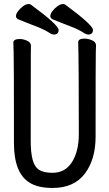

<svg xmlns="http://www.w3.org/2000/svg" viewBox="-20 -906 540 950"><path d="M240 24Q167 24 125 -3Q49 -51 49 -198Q49 -618 47.5 -648Q46 -678 46 -695Q46 -713 78 -713Q95 -713 114 -704.5Q133 -696 133 -680Q133 -668 132.5 -639Q132 -610 132 -210Q132 -151 141.5 -115.5Q151 -80 173.5 -65.5Q196 -51 240 -51Q303 -51 336.5 -104.5Q370 -158 370 -242Q370 -595 367 -697Q367 -715 399 -715Q416 -715 435.5 -706.5Q455 -698 455 -682Q455 -670 454 -645Q453 -620 453 -230Q453 -117 399.5 -46.5Q346 24 240 24ZM246 -735Q240 -735 230 -740Q200 -760 157.5 -776Q115 -792 69 -811Q59 -817 59 -826Q59 -837 69 -850.5Q79 -864 94 -875Q109 -886 121 -886Q129 -886 133 -883Q270 -782 270 -758Q270 -735 246 -735ZM416 -735Q410 -735 400 -740Q370 -760 327.5 -776Q285 -792 239 -811Q229 -817 229 -826Q229 -837 239 -850.5Q249 -864 264 -875Q279 -886 291 -886Q299 -886 303 -883Q440 -782 440 -758Q440 -735 416 -735Z"/></svg>

Font: LXGW WenKai Mono Medium
Style: Regular
Weight: 500
Monospace: yes
Designer: LXGW / Fontworks Inc.
Foundry: LXGW / Fontworks Inc.
Version: Version 1.520; June 14, 2025